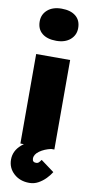

<svg xmlns="http://www.w3.org/2000/svg" viewBox="-111 -867 546 1130"><g transform="rotate(10 161.5 -302.5)"><path d="M60 0V-535H263V0ZM162 -632Q108 -632 77.5 -657Q47 -682 47 -728Q47 -770 78 -797Q109 -824 162 -824Q216 -824 246.5 -799Q277 -774 277 -728Q277 -686 246 -659Q215 -632 162 -632ZM151 219Q95 219 58.5 185.5Q22 152 22 102Q22 50 65.5 12Q109 -26 200 -50L244 0Q204 9 176 29Q148 49 148 74Q148 96 171 96Q180 96 186 90.5Q192 85 200 73L280 132Q268 152 248.5 172Q229 192 204.5 205.5Q180 219 151 219Z"/></g></svg>

Font: Lexend Black
Style: Regular
Weight: 900
Designer: Bonnie Shaver-Troup, Thomas Jockin
Foundry: Lexend
Version: Version 1.007; ttfautohint (v1.8.3)